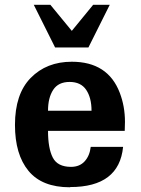

<svg xmlns="http://www.w3.org/2000/svg" viewBox="-20 -773 592 808"><path d="M441.9 -752.9 352.1 -573.2H211.9L122.1 -752.9H191.9L282.2 -643.1L372.1 -752.9ZM275.9 14.2 273.9 15.1Q156.7 15.1 99.9 -54Q43 -123 43 -247.1Q43 -377.4 108.9 -444.8Q175.8 -513.2 282.2 -513.2Q434.1 -513.2 483.9 -382.8Q505.9 -325.7 505.9 -259.8L504.9 -222.2H182.1Q182.1 -148.9 202.1 -109.9Q222.2 -70.8 278.8 -70.8Q314.9 -70.8 336.2 -94Q357.4 -117.2 361.8 -154.8H498Q481.4 14.2 275.9 14.2ZM365.2 -307.1Q365.2 -361.3 342.8 -394.8Q320.3 -428.2 272.9 -428.2Q225.6 -428.2 203.9 -395Q182.1 -361.8 182.1 -307.1Z"/></svg>

Font: Perun
Style: Bold
Weight: 700
Foundry: Copyright (c) Stefan Peev, Context Ltd, 2016
Version: Version 1.0000